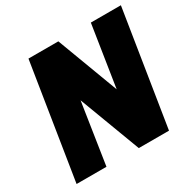

<svg xmlns="http://www.w3.org/2000/svg" viewBox="-155 -857 1015 1013"><g transform="rotate(-30 352.5 -350.0)"><path d="M522 -700 464 -327 324 -700H142L31 0H213L270 -372L410 0H594L705 -700Z"/></g></svg>

Font: Arthouse Owned Black
Style: Italic
Weight: 900
Italic angle: -10°
Designer: Jeremy Tribby
Foundry: Tribby Type
Version: Version 1.000;PS 001.000;hotconv 1.0.88;makeotf.lib2.5.64775